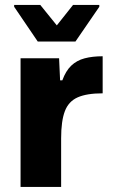

<svg xmlns="http://www.w3.org/2000/svg" viewBox="-20 -741 450 761"><path d="M61.5 0V-510H214.2L218.2 -422.7H227.1Q240.9 -460.4 262.6 -481Q284.3 -501.6 315.3 -509.8Q346.3 -518 386.9 -518V-371.1Q323.9 -371.1 287.8 -355.1Q251.8 -339.1 237.1 -300.4Q222.3 -261.6 222.3 -192.5V0ZM129.7 -576.3 36.1 -714.1V-721.5H139.6L205.2 -640.4L269.6 -721.5H373.6V-714.1L279 -576.3Z"/></svg>

Font: Saira Thin
Style: Regular
Weight: 100
Designer: Hector Gatti with collaboration of the Omnibus-Type team
Foundry: Omnibus-Type
Version: Version 1.101